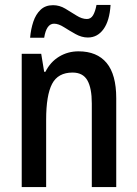

<svg xmlns="http://www.w3.org/2000/svg" viewBox="-20 -758 557 778"><path d="M298 -550Q373 -550 412 -503Q451 -456 451 -360V0H352V-339Q352 -401 334 -432.5Q316 -464 274 -464Q215 -464 191 -418Q167 -372 167 -273V0H68V-540H147L159 -467H164Q184 -507 219.5 -528.5Q255 -550 298 -550ZM102 -605Q105 -640 115 -670Q125 -700 144.5 -718.5Q164 -737 195 -737Q221 -737 244.5 -723Q268 -709 290 -695Q312 -681 332 -681Q348 -681 357 -696Q366 -711 371 -738H428Q424 -674 399.5 -640Q375 -606 336 -606Q311 -606 286 -620Q261 -634 239 -648Q217 -662 199 -662Q168 -662 159 -605Z"/></svg>

Font: Noto Sans Georgian Condensed Medium
Style: Regular
Weight: 500
Width: 3
Designer: Monotype Design Team, Akaki Razmadze
Foundry: Google LLC
Version: Version 2.005; ttfautohint (v1.8.4.7-5d5b)